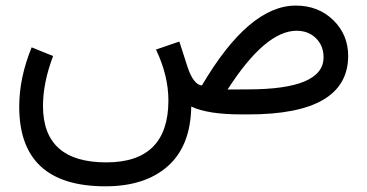

<svg xmlns="http://www.w3.org/2000/svg" viewBox="-20 -404 1297 678"><path d="M856 -88.4Q1122.6 -88.4 1122.6 -201.7Q1122.6 -242.2 1095.9 -268.8Q1069.3 -295.4 1027.3 -295.4Q917 -295.4 783.7 -87.9ZM574.7 -48.8Q574.7 -137.2 530.8 -229L613.3 -257.3L642.1 -168Q662.6 -105.5 692.9 -102.1Q858.9 -384.3 1024.4 -384.3Q1104 -384.3 1156.7 -333Q1209.5 -281.7 1209.5 -206.1Q1208.5 0 857.9 0H833Q713.4 0 655.3 -27.8Q653.3 110.8 573 182.4Q492.7 253.9 352.1 253.9Q47.9 253.9 47.9 -27.3Q47.9 -129.9 91.8 -236.8L167.5 -206.1Q131.8 -111.8 131.8 -29.8Q131.8 169.4 355.5 169.4Q574.2 169.4 574.7 -48.8Z"/></svg>

Font: Vazir FD-WOL
Style: FD-WOL
Weight: 400
Foundry: Based on Dejavu fonts, by Saber Rastikerdar
Version: Version 26.0.0